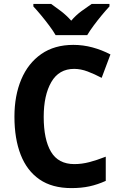

<svg xmlns="http://www.w3.org/2000/svg" viewBox="-20 -1047 619 984"><path d="M360 -694Q282 -694 243 -626.5Q204 -559 204 -448Q204 -332 241.5 -269Q279 -206 361 -206Q399 -206 437.5 -216Q476 -226 522 -244V-120Q480 -101 438.5 -92Q397 -83 346 -83Q247 -83 182.5 -127.5Q118 -172 86 -254Q54 -336 54 -449Q54 -557 89 -640Q124 -723 191.5 -770Q259 -817 356 -817Q406 -817 454 -804Q502 -791 546 -768L501 -648Q465 -667 429.5 -680.5Q394 -694 360 -694ZM265 -867Q253 -888 232.5 -915.5Q212 -943 190 -969.5Q168 -996 151 -1014V-1027H242Q265 -1011 293 -989.5Q321 -968 345 -941Q369 -969 397.5 -990Q426 -1011 450 -1027H541V-1014Q524 -996 502 -969.5Q480 -943 460 -916Q440 -889 427 -867Z"/></svg>

Font: Noto Sans Telugu UI SemiCondensed
Style: Bold
Weight: 700
Width: 4
Designer: Jelle Bosma - Monotype Design Team
Foundry: Monotype Imaging Inc.
Version: Version 2.005; ttfautohint (v1.8.4.7-5d5b)